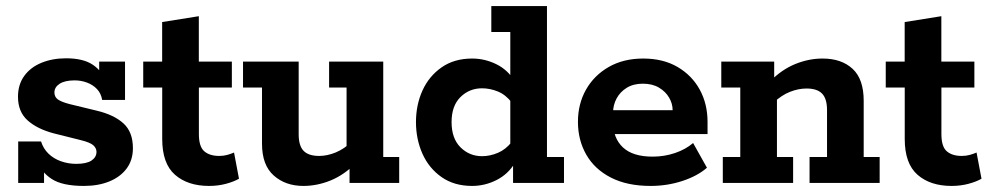

<svg xmlns="http://www.w3.org/2000/svg" viewBox="-20 -603 3264 633"><path d="M256.6 10Q185.4 10 150.2 -13.1Q115 -36.2 103.3 -72.4L125.2 -79.6V0H40V-136.5H115.4Q122.7 -113.1 139.7 -96.5Q156.7 -80 180.7 -71.4Q204.8 -62.8 231.4 -62.8Q265.5 -62.8 281.8 -73.8Q298.1 -84.9 298.1 -102.3Q298.1 -114.3 288 -123.7Q277.9 -133.2 246.8 -140.9L157.4 -163.3Q102.9 -177.6 71.1 -206Q39.3 -234.4 39.3 -284Q39.3 -324 59.8 -352.5Q80.3 -381 116.5 -395.9Q152.8 -410.8 197.7 -410.8Q255 -410.8 286.6 -389.1Q318.2 -367.5 328.2 -333.6L307 -333.4V-400H392.2V-273.6H316.8Q313.3 -294.9 300 -309.1Q286.6 -323.3 267 -330.7Q247.5 -338 226.1 -338Q193.8 -338 176.6 -326.8Q159.4 -315.6 159.4 -298Q159.4 -283.6 170.6 -275.3Q181.8 -267.1 209.2 -259.9L298.6 -238.2Q355.6 -224.7 386.9 -196.3Q418.2 -167.8 418.2 -114.6Q418.2 -75.3 397.6 -47.5Q376.9 -19.7 340.6 -4.9Q304.4 10 256.6 10Z M669.3 10Q599.1 10 557 -26.8Q514.8 -63.6 514.8 -144.9V-314.5H452.2V-400H514.6V-530.3L635.5 -549.6V-400H744.4V-314.5H635.7V-161.2Q635.7 -119.3 653.6 -104.1Q671.4 -88.9 702.6 -88.9Q717.4 -88.9 729.6 -92.4Q741.8 -95.9 751.6 -100.1L767.9 -13.8Q751.1 -4 725 3Q699 10 669.3 10Z M980.3 10Q921.3 10 882.6 -24.3Q843.8 -58.5 843.8 -129.3V-314.5H781.2V-400H964.7V-160.2Q964.7 -122.3 981 -105.6Q997.4 -88.9 1032.2 -88.9Q1058.9 -88.9 1086.8 -100.4Q1114.7 -111.8 1141 -137L1122.6 -103V-314.5H1065V-400H1243.5V-85.5H1296.1V0H1132.4V-62.6L1152.9 -65Q1114.6 -26.3 1070.1 -8.1Q1025.6 10 980.3 10Z M1536.6 10Q1477.3 10 1435.7 -19.2Q1394.1 -48.4 1372.7 -96.3Q1351.4 -144.2 1351.4 -200.5Q1351.4 -256.9 1372.7 -304.3Q1394.1 -351.6 1435.7 -380.8Q1477.3 -410 1536.6 -410Q1578.4 -410 1616.6 -391.2Q1654.9 -372.3 1677.5 -334.3L1662.4 -332V-497.5H1599.8V-583H1783.3V-85.5H1839.4V0H1671.5V-74.8L1677.5 -65.7Q1654.9 -28.4 1616.6 -9.2Q1578.4 10 1536.6 10ZM1569.3 -88.1Q1595.4 -88.1 1621.5 -99.1Q1647.5 -110.1 1667.7 -135.7L1662.4 -89.8V-305.2L1667.7 -264.3Q1647.5 -290.7 1621.5 -301.3Q1595.4 -311.9 1569.3 -311.9Q1527.5 -311.9 1498.1 -283Q1468.8 -254.1 1468.8 -200.5Q1468.8 -146.7 1498.1 -117.4Q1527.5 -88.1 1569.3 -88.1Z M2125 10Q2047.7 10 1994.1 -17.5Q1940.4 -45 1912.9 -93.1Q1885.4 -141.2 1885.4 -201.3Q1885.4 -260.3 1911.9 -307.3Q1938.4 -354.3 1986.9 -382.2Q2035.4 -410 2100.7 -410Q2166.4 -410 2213.9 -382.2Q2261.4 -354.3 2287.1 -307.3Q2312.7 -260.3 2312.7 -200.8V-160.9H1949.9V-239.6H2197.6Q2197.6 -261.3 2186 -281.1Q2174.5 -301 2152.7 -314Q2131 -327.1 2099.4 -327.1Q2068.1 -327.1 2046.2 -313.5Q2024.4 -300 2012.8 -278.3Q2001.2 -256.6 2001.2 -232.1V-200.8Q2001.2 -147.7 2033.6 -117.2Q2066.1 -86.6 2131.6 -86.6Q2170.7 -86.6 2205.7 -98.6Q2240.6 -110.5 2265.1 -131.5L2310.7 -50Q2279.5 -22.7 2229.7 -6.4Q2179.9 10 2125 10Z M2363 0V-85.5H2420.6V-314.5H2358V-400H2532.4V-337.5L2519.1 -335Q2557.4 -373.8 2601.9 -391.9Q2646.4 -410 2691.7 -410Q2754.4 -410 2790.9 -376.1Q2827.5 -342.3 2827.5 -270.7V-85.5H2880.1V0H2649V-85.5H2706.6V-239.8Q2706.6 -277.8 2690.2 -294.5Q2673.9 -311.2 2639.1 -311.2Q2612.4 -311.2 2584.9 -300.4Q2557.3 -289.7 2530.2 -264.5L2541.5 -297.8V-85.5H2594.8V0Z M3117.3 10Q3047.1 10 3005 -26.8Q2962.8 -63.6 2962.8 -144.9V-314.5H2900.2V-400H2962.6V-530.3L3083.5 -549.6V-400H3192.4V-314.5H3083.7V-161.2Q3083.7 -119.3 3101.6 -104.1Q3119.4 -88.9 3150.6 -88.9Q3165.4 -88.9 3177.6 -92.4Q3189.8 -95.9 3199.6 -100.1L3215.9 -13.8Q3199.1 -4 3173 3Q3147 10 3117.3 10Z"/></svg>

Font: Rokkitt SemiBold
Style: Regular
Weight: 600
Designer: Vernon Adams
Foundry: Vernon Adams
Version: Version 3.103